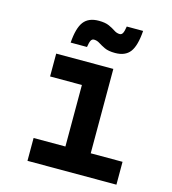

<svg xmlns="http://www.w3.org/2000/svg" viewBox="-123 -955 946 1055"><g transform="rotate(15 350.0 -427.0)"><path d="M131 -610H456V-130H637V0H131V-130H312V-480H131ZM192 -689Q198 -773 225.5 -809Q253 -845 311 -845Q348 -845 370 -835Q392 -825 407.5 -814.5Q423 -804 440 -804Q451 -804 457 -815.5Q463 -827 467 -854H560Q554 -769 527 -733Q500 -697 442 -697Q404 -697 382 -707.5Q360 -718 344.5 -728Q329 -738 312 -738Q301 -738 295 -727Q289 -716 285 -689Z"/></g></svg>

Font: Martian Mono SemiBold
Style: Regular
Weight: 600
Monospace: yes
Designer: Roman Shamin
Foundry: Evil Martians
Version: Version 1.000; ttfautohint (v1.8.4.7-5d5b)